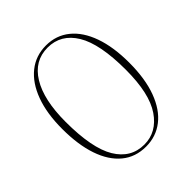

<svg xmlns="http://www.w3.org/2000/svg" viewBox="-199 -835 970 970"><g transform="rotate(-45 286.0 -350.0)"><path d="M287.5 -709.5Q360.5 -709.5 413.8 -666.2Q467 -623 495.5 -542.5Q524 -462 524 -350.5Q524 -235.5 494 -154.8Q464 -74 410 -32Q356 10 284.5 10Q209 10 156 -33.8Q103 -77.5 75.2 -158.8Q47.5 -240 47.5 -352.5Q47.5 -463.5 77 -543.2Q106.5 -623 160.5 -666.2Q214.5 -709.5 287.5 -709.5ZM486.5 -337Q486.5 -522 433.8 -609Q381 -696 286 -696Q191 -696 138 -609.5Q85 -523 85 -366.5Q85 -177.5 137.5 -90.5Q190 -3.5 285.5 -3.5Q374.5 -3.5 430.5 -85.5Q486.5 -167.5 486.5 -337Z"/></g></svg>

Font: Fraunces 72pt Thin
Style: Regular
Weight: 100
Version: Version 1.000;[b76b70a41]